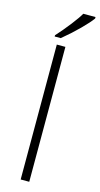

<svg xmlns="http://www.w3.org/2000/svg" viewBox="-136 -931 507 970"><g transform="rotate(15 117.5 -445.5)"><path d="M127.4 0H82.5V-705.6H127.4ZM61.5 -749Q94.7 -785.2 127.2 -827.1Q159.7 -869.1 171.4 -890.6H235.4V-882.8Q218.8 -859.4 179.7 -820.3Q140.6 -781.2 93.3 -742.2H61.5Z"/></g></svg>

Font: Bpm'online Open Sans Light
Style: Regular
Weight: 300
Foundry: Ascender Corporation
Version: Version 1.10